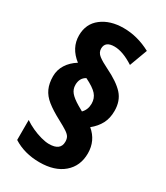

<svg xmlns="http://www.w3.org/2000/svg" viewBox="-191 -842 805 932"><g transform="rotate(30 211.0 -376.5)"><path d="M38 -387Q38 -423 57 -453Q76 -483 110 -504Q48 -552 48 -622Q48 -687 96 -724Q144 -761 219 -761Q297 -761 371 -721L334 -621Q272 -661 225 -661Q173 -661 173 -620Q173 -598 192.5 -583Q212 -568 247 -551Q317 -517 349 -481.5Q381 -446 381 -390Q381 -349 365 -318.5Q349 -288 318 -263Q372 -218 372 -147Q372 -76 323 -34Q274 8 189 8Q105 8 42 -32V-144Q62 -130 88 -118Q114 -106 140 -99Q166 -92 185 -92Q249 -92 249 -141Q249 -157 243 -167.5Q237 -178 220.5 -189Q204 -200 172 -217Q123 -243 93.5 -266.5Q64 -290 51 -319Q38 -348 38 -387ZM153 -405Q153 -381 168 -363Q183 -345 217 -325L245 -309Q267 -331 267 -365Q267 -395 248.5 -416Q230 -437 183 -460Q153 -444 153 -405Z"/></g></svg>

Font: Noto Sans Lao ExtraCondensed ExtraBold
Style: Regular
Weight: 800
Width: 2
Designer: Monotype Design Team
Foundry: Monotype Imaging Inc.
Version: Version 2.003; ttfautohint (v1.8.4.7-5d5b)